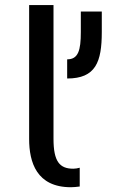

<svg xmlns="http://www.w3.org/2000/svg" viewBox="-20 -747 457 769"><path d="M249 -432.6C363.3 -432.6 387.7 -498.5 387.7 -619.1V-700.7H303.7V-618.2C303.7 -545.4 293.5 -509.3 249 -509.3ZM96.7 -190.4C96.7 -97.2 126.5 2.9 264.2 2.9C274.9 2.9 287.1 1.5 299.3 0V-75.2C291 -72.8 281.2 -71.3 273.4 -71.3C218.8 -71.3 194.3 -100.1 194.3 -190.9V-726.6H96.7Z"/></svg>

Font: Inder
Style: Regular
Weight: 400
Designer: Irina Smirnova
Foundry: Irina Smirnova
Version: Version 1.001